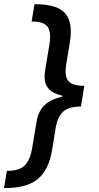

<svg xmlns="http://www.w3.org/2000/svg" viewBox="-35 -791 488 948"><path d="M372.1 -309.6Q306.6 -309.6 267.3 -319.8Q228 -330.1 209.5 -348.4Q190.9 -366.7 187 -390.6Q183.1 -414.6 187.5 -441.9L209 -571.3Q218.8 -629.9 200.9 -657.5Q183.1 -685.1 121.1 -684.6L135.3 -770.5Q188 -770.5 225.3 -760.5Q262.7 -750.5 284.2 -728Q305.7 -705.6 312 -668.5Q318.4 -631.3 309.1 -577.1L292 -473.1Q282.7 -416.5 302 -391.8Q321.3 -367.2 381.3 -367.2ZM-15.1 137.7 -1 52.7Q61 52.7 87.6 25.4Q114.3 -2 124 -61L145.5 -189.5Q149.9 -217.3 162.1 -241.5Q174.3 -265.6 199.2 -283.7Q224.1 -301.8 266.4 -312.3Q308.6 -322.8 374 -322.8L364.7 -265.1Q304.2 -264.6 276.6 -239.5Q249 -214.4 239.7 -158.2L223.1 -55.7Q214.4 -1 195.8 36.1Q177.2 73.2 148.2 95.7Q119.1 118.2 78.6 127.9Q38.1 137.7 -15.1 137.7ZM364.7 -265.1 263.2 -264.6 280.3 -367.7 381.3 -367.2Z"/></svg>

Font: Inter 18pt Medium
Style: Italic
Weight: 500
Italic angle: -9.3988°
Designer: Rasmus Andersson
Foundry: rsms
Version: Version 4.001;git-66647c0bb